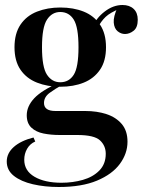

<svg xmlns="http://www.w3.org/2000/svg" viewBox="-20 -560 576 768"><path d="M215 188Q159 188 111.5 177Q64 166 35.5 143.5Q7 121 7 86Q7 53 35 28Q63 3 114 -10L121 6Q100 15 88.5 35Q77 55 77 79Q77 123 118 147Q159 171 226 171Q271 171 311.5 159.5Q352 148 377.5 122Q403 96 403 55Q403 23 380 1.5Q357 -20 289 -20H219Q184 -20 154 -26Q124 -32 105.5 -49.5Q87 -67 87 -99Q87 -135 117 -167Q147 -199 218 -230L230 -221Q201 -205 178.5 -188.5Q156 -172 156 -148Q156 -116 202 -116H321Q368 -116 406 -103.5Q444 -91 467 -64Q490 -37 490 7Q490 54 459.5 95.5Q429 137 368 162.5Q307 188 215 188ZM221 -213Q170 -213 128 -229.5Q86 -246 62 -281Q38 -316 38 -371Q38 -426 62 -461.5Q86 -497 128 -513.5Q170 -530 221 -530Q274 -530 315 -513.5Q356 -497 380 -461.5Q404 -426 404 -371Q404 -316 380 -281Q356 -246 315 -229.5Q274 -213 221 -213ZM221 -231Q256 -231 275 -261Q294 -291 294 -371Q294 -451 275 -481.5Q256 -512 221 -512Q188 -512 168 -481.5Q148 -451 148 -371Q148 -291 168 -261Q188 -231 221 -231ZM369 -446 351 -453Q365 -488 399 -514Q433 -540 470 -540Q498 -540 514.5 -524.5Q531 -509 531 -481Q531 -450 514.5 -437Q498 -424 480 -424Q464 -424 450.5 -435Q437 -446 435 -469.5Q433 -493 450 -530L461 -526Q421 -510 402.5 -492.5Q384 -475 369 -446Z"/></svg>

Font: Playfair Display Medium
Style: Regular
Weight: 500
Designer: Claus Eggers Sørensen
Foundry: Claus Eggers Sørensen
Version: Version 1.203